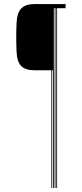

<svg xmlns="http://www.w3.org/2000/svg" viewBox="-20 -820 401 940"><path d="M61.2 -566Q59.5 -604.5 59.5 -637.8Q59.5 -671 61.2 -709Q63.5 -757.8 84.4 -778.9Q105.2 -800 149.2 -800H301.2V-780H259.5V100H255.5V-780H251.5V100H247.5V-780H243.5V100H239.5V-476H235.5V100H231.5V-476H149.2Q103.8 -476 83.6 -496.9Q63.5 -517.8 61.2 -566Z"/></svg>

Font: Big Shoulders Inline Display Thin Thin
Style: Regular
Weight: 250
Version: Version 2.002